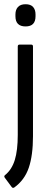

<svg xmlns="http://www.w3.org/2000/svg" viewBox="-31 -698 229 908"><path d="M36 189Q29 193 24 186L-8 143Q-14 135 -7 130Q25 104 39 58.5Q53 13 53 -60V-478Q53 -487 61 -487H117Q125 -487 125 -478V-54Q125 37 105 95.5Q85 154 36 189ZM90 -573Q42 -573 42 -621V-630Q42 -652 54 -665Q66 -678 90 -678Q114 -678 125.5 -665Q137 -652 137 -630V-621Q137 -573 90 -573Z"/></svg>

Font: Sofia Sans Cond
Style: Regular
Weight: 400
Width: 3
Designer: Botio Nikoltchev, Ani Petrova
Foundry: lettersoup
Version: Version 4.100; ttfautohint (v1.8.3)